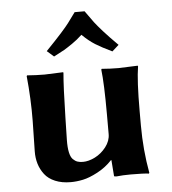

<svg xmlns="http://www.w3.org/2000/svg" viewBox="-50 -714 691 770"><g transform="rotate(-5 295.5 -329.0)"><path d="M442.9 -522C418.8 -546.1 399.5 -566.2 385 -582.5C370.5 -598.8 359.7 -611.7 352.5 -621.1L318.8 -668H278.8L248 -626C242.2 -618.2 231.8 -605.9 216.8 -589.1C201.8 -572.3 180.8 -550 153.8 -522L181.2 -498L223.6 -520.5C231.4 -525.1 242.5 -532.2 256.8 -542C271.2 -551.8 284.8 -562.8 297.9 -575.2C315.4 -557.9 332.7 -544 349.6 -533.4C366.5 -522.9 388.7 -511.1 416 -498ZM372.1 -64H374L378.9 0C378.9 2 382 2.9 388.2 2.9C405.8 1 424.8 0 445.3 0C481.1 0 505.7 1 519 2.9L521 0C509.6 -62.5 503.9 -126.5 503.9 -191.9V-249C503.9 -331.7 507 -391.8 513.2 -429.2L512.2 -432.1L435.1 -429.2C412.3 -429.2 389.6 -430.2 367.2 -432.1L365.2 -429.2C369.8 -391.8 372.1 -331.7 372.1 -249V-168.9C372.1 -150.7 365.8 -133.5 353.3 -117.2C340.7 -100.9 325.8 -88.5 308.6 -79.8C291.3 -71.2 275.1 -66.9 259.8 -66.9C251.3 -66.9 244 -68 237.8 -70.1C231.6 -72.2 225.6 -76.2 219.7 -82C213.9 -87.9 209.6 -97.3 206.8 -110.4C204 -123.4 202.8 -139.6 203.1 -159.2L205.1 -249C207 -333.7 209.6 -393.7 212.9 -429.2L211.9 -432.1L137.2 -429.2C114.4 -429.2 91 -430.2 66.9 -432.1L64.9 -429.2C71.1 -367.4 73.9 -307.3 73.2 -249L70.8 -126C70.5 -108.1 72.7 -91.3 77.4 -75.7C82.1 -60.1 89.5 -45.7 99.6 -32.5C109.7 -19.3 123.7 -9 141.6 -1.5C159.5 6 180.3 9.8 204.1 9.8C220.1 9.8 236.6 8 253.7 4.4C270.8 0.8 290.4 -6.8 312.7 -18.6C335 -30.3 354.8 -45.4 372.1 -64Z"/></g></svg>

Font: Linux Biolinum G
Style: Bold
Weight: 700
Designer: Philipp H. Poll
Foundry: Philipp H. Poll
Version: Version 1.1.0